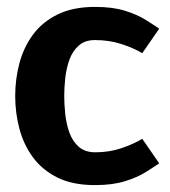

<svg xmlns="http://www.w3.org/2000/svg" viewBox="-20 -528 493 556"><path d="M255 8Q190 8 146 -14Q102 -36 75 -73Q48 -110 36 -156Q24 -202 24 -250Q24 -298 36 -344Q48 -390 75 -427Q102 -464 146.5 -486Q191 -508 255 -508H256Q306 -508 341.5 -497Q377 -486 401 -471Q425 -456 441 -445L392 -374Q367 -389 331.5 -400.5Q296 -412 255 -412Q226 -412 208 -396Q190 -380 181 -355Q172 -330 169 -302Q166 -274 166 -250Q166 -226 169 -197.5Q172 -169 181 -144Q190 -119 208 -103Q226 -87 256 -87Q297 -87 332 -99Q367 -111 392 -126L441 -55Q425 -44 401 -29Q377 -14 341 -3Q305 8 256 8Q255 8 255 8Z"/></svg>

Font: Epunda Sans
Style: Bold
Weight: 700
Designer: Simon Atzbach
Foundry: typofactur
Version: Version 2.204; ttfautohint (v1.8.4.7-5d5b)